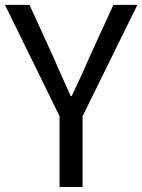

<svg xmlns="http://www.w3.org/2000/svg" viewBox="-21 -753 573 773"><path d="M218.8 0V-285.2L-1 -733.4H97.7L192.4 -526.4Q200.2 -508.8 224.6 -453.1Q249 -397.5 263.7 -366.2H267.6Q314.5 -463.9 340.8 -526.4L435.5 -733.4H532.2L311.5 -285.2V0Z"/></svg>

Font: GenYoGothic TW TTF Regular
Style: Regular
Weight: 400
Version: Version 1.300